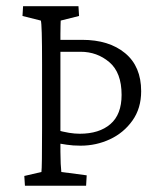

<svg xmlns="http://www.w3.org/2000/svg" viewBox="-20 -593 518 613"><path d="M59.6 0 57.6 -31.2 112.3 -43.9Q113.3 -51.8 113.8 -85.4Q114.3 -119.1 114.3 -184.6V-387.7Q114.3 -454.1 113.3 -487.8Q112.3 -521.5 110.4 -527.3L51.8 -542L53.7 -573.2H230.5L232.4 -542L173.8 -527.3Q173.8 -522.5 173.3 -512.2Q172.9 -502 172.9 -484.4V-439.5L166 -465.8H242.2Q328.1 -465.8 379.4 -423.3Q430.7 -380.9 430.7 -301.8Q430.7 -247.1 402.8 -208Q375 -168.9 331.1 -148.4Q287.1 -127.9 237.3 -127.9Q212.9 -127.9 193.4 -130.9Q173.8 -133.8 157.2 -136.7V-178.7Q182.6 -171.9 200.7 -168.9Q218.8 -166 234.4 -166Q296.9 -166 332.5 -196.8Q368.2 -227.5 368.2 -290Q368.2 -361.3 329.1 -394.5Q290 -427.7 237.3 -427.7H172.9V-108.4Q172.9 -88.9 173.8 -70.3Q174.8 -51.8 175.8 -43.9L256.8 -33.2L254.9 0Z"/></svg>

Font: Crimson Pro ExtraLight
Style: Regular
Weight: 250
Designer: Jacques Le Bailly
Foundry: Baron von Fonthausen
Version: Version 1.003